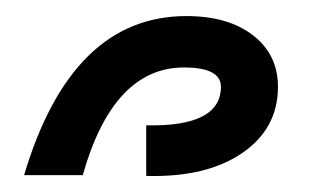

<svg xmlns="http://www.w3.org/2000/svg" viewBox="-20 -741 387 239"><path d="M212 -721Q264 -721 295 -697Q326 -673 326 -633Q326 -581 281.5 -550.5Q237 -520 162 -522V-585Q255 -583 255 -633Q255 -657 209 -657Q121 -657 83 -523H10Q69 -721 212 -721Z"/></svg>

Font: LT Superior Semi-bold
Style: Regular
Weight: 600
Designer: Daniel Lyons
Foundry: LyonsType
Version: Version 1.0